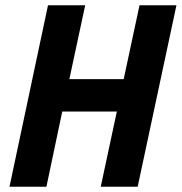

<svg xmlns="http://www.w3.org/2000/svg" viewBox="-20 -708 689 728"><path d="M16 0 162 -688H303L243 -408H449L509 -688H649L502 0H362L423 -285H216L156 0Z"/></svg>

Font: Saira Semi Condensed SemiBold
Style: Italic
Weight: 600
Width: 4
Italic angle: -12°
Designer: Hector Gatti with collaboration of the Omnibus-Type team
Foundry: Omnibus-Type
Version: Version 1.001; ttfautohint (v1.8)